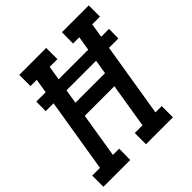

<svg xmlns="http://www.w3.org/2000/svg" viewBox="-205 -877 1018 1018"><g transform="rotate(-45 304.5 -367.5)"><path d="M193 0H-8V-84H50L118 -500H59L60 -571H130L143 -651H96V-735H298V-651H240L227 -571H449L462 -651H415L416 -735H617V-651H559L546 -571H605L604 -500H534L466 -84H513V0H311V-84H369L410 -336H188L147 -84H194ZM202 -420H424L437 -500H215Z"/></g></svg>

Font: Iosevka HT Medium Extended
Style: Italic
Weight: 500
Width: 7
Italic angle: -9°
Monospace: yes
Designer: Belleve Invis
Foundry: Belleve Invis
Version: Version 32.3.0; ttfautohint (v1.8.4)